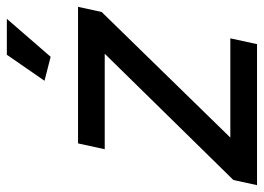

<svg xmlns="http://www.w3.org/2000/svg" viewBox="-162 -646 771 561"><g transform="rotate(-90 223.5 -365.5)"><path d="M338 -603 449 -731H344L268 -621ZM-22 -69 -37 0H375L392 -78H102L469 -454L484 -523H85L68 -445H347Z"/></g></svg>

Font: FIGSv2-sans-serif SmBold Italic
Style: Regular
Weight: 600
Italic angle: -12°
Designer: Matt McInerney, Pablo Impallari, Rodrigo Fuenzalida
Foundry: Matt McInerney, Pablo Impallari, Rodrigo Fuenzalida
Version: Version 4.020;hotconv 1.0.109;makeotfexe 2.5.65596